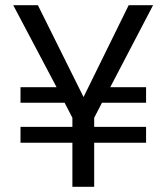

<svg xmlns="http://www.w3.org/2000/svg" viewBox="-20 -720 642 740"><path d="M59 -170V-231H259V-266L229 -324H59V-384H198L31 -700H126L302 -346L476 -700H570L405 -384H543V-324H373L343 -266V-231H543V-170H343V0H259V-170Z"/></svg>

Font: DM Sans
Style: Regular
Weight: 400
Designer: Colophon Foundry, Jonny Pinhorn
Foundry: Colophon Foundry
Version: Version 4.004; ttfautohint (v1.8.4.7-5d5b)